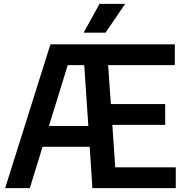

<svg xmlns="http://www.w3.org/2000/svg" viewBox="-20 -968 954 988"><path d="M6.5 0 239.5 -740H879.5V-633H536.5L550.5 -432.5H830V-325.5H558L573 -107H884.5V0H455.5L441.5 -212.5H199L133.5 0ZM328.5 -633 232 -320H434.5L413.5 -633ZM410.5 -800 492 -948H624L523 -800Z"/></svg>

Font: Encode Sans SemiCondensed SemiCondensed SemiBold
Style: Regular
Weight: 600
Width: 4
Designer: Multiple Designers
Foundry: Impallari Type
Version: Version 3.000; ttfautohint (v1.8.3) -l 8 -r 50 -G 200 -x 14 